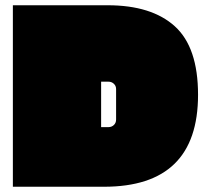

<svg xmlns="http://www.w3.org/2000/svg" viewBox="-20 -711 802 731"><path d="M29 -691H390Q557 -691 645.5 -611Q734 -531 734 -350Q734 0 376 0H29ZM365 -400V-227H393Q405 -227 413.5 -235Q422 -243 422 -256V-372Q422 -384 413.5 -392Q405 -400 393 -400Z"/></svg>

Font: Erica One
Style: Regular
Weight: 400
Designer: Miguel Hernandez
Foundry: Miguel Hernandez
Version: Version 1.003